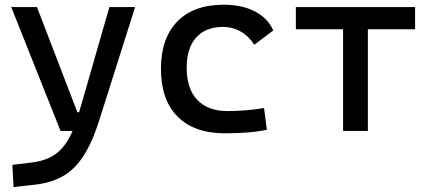

<svg xmlns="http://www.w3.org/2000/svg" viewBox="-20 -547 1798 802"><path d="M232.9 0 26.9 -517.6H134.3L303.2 -78.1H310.5L437 -517.6H544.4L395 -45.9Q365.7 46.9 329.3 103.5Q293 160.2 243.4 188.5Q193.8 216.8 124.5 224.6L36.6 234.4L31.7 141.6L112.8 131.8Q174.8 124.5 215.1 94.2Q255.4 64 283.2 0Z M918.9 9.8Q791.5 9.8 721.9 -59.8Q652.3 -129.4 652.3 -259.8Q652.3 -386.7 720.5 -457Q788.6 -527.3 915 -527.3Q990.7 -527.3 1044.7 -499.3Q1098.6 -471.2 1121.6 -419.9L1042 -359.9Q1020 -395.5 985.8 -415Q951.7 -434.6 911.1 -434.6Q839.4 -434.6 799.6 -390.4Q759.8 -346.2 759.8 -264.6Q759.8 -176.3 804.2 -129.6Q848.6 -83 930.7 -83Q969.7 -83 1008.1 -86.4Q1046.4 -89.8 1083 -95.7L1094.7 -4.9Q1052.2 3.9 1007.3 6.8Q962.4 9.8 918.9 9.8Z M1413.1 0V-424.8H1215.8V-517.6H1713.9V-424.8H1516.6V0Z"/></svg>

Font: Caskaydia Cove
Style: Regular
Weight: 400
Monospace: yes
Designer: Aaron Bell
Foundry: Saja Typeworks
Version: Version 4.300; ttfautohint (v1.8.3)